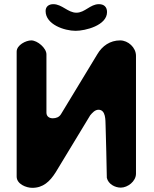

<svg xmlns="http://www.w3.org/2000/svg" viewBox="-20 -901 740 922"><path d="M130 -707C105 -707 60 -685 60 -653V-53C60 -17 106 1 135 1C187 1 219 -29 247 -73C272 -114 388 -306 413 -347C423 -359 436 -374 453 -374C489 -374 486 -322 487 -300C488 -262 493 -85 493 -47C500 -17 532 0 560 0C593 0 633 -30 633 -67V-633C633 -673 595 -707 557 -707C509 -707 471 -681 447 -640L273 -353C264 -338 249 -333 233 -333C218 -333 203 -341 203 -360V-640C203 -670 160 -707 130 -707ZM199 -848C199 -783 290 -753 343 -753C390 -753 494 -779 494 -843C494 -869 478 -881 455 -881C413 -881 388 -840 347 -840C306 -840 278 -881 236 -881C215 -881 199 -870 199 -848Z"/></svg>

Font: Asimov Print
Style: Regular
Weight: 500
Designer: Google
Version: Version 2.000980: 2014